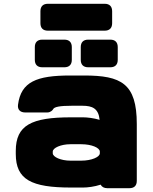

<svg xmlns="http://www.w3.org/2000/svg" viewBox="-20 -969 798 1004"><path d="M541 15.1H656.2C681.6 15.1 695.3 2 695.3 -23.4V-320.3C695.3 -533.2 613.3 -574.2 419.4 -574.2H347.2C171.9 -574.2 89.8 -541.5 74.2 -421.4C70.8 -395.5 85.9 -380.9 111.8 -380.9H227.5C244.6 -380.9 255.9 -393.6 257.8 -397.9C263.2 -410.2 293 -416 355.5 -416H411.1C462.9 -416 495.1 -401.9 501 -342.3C470.2 -351.6 435.1 -355.5 415 -355.5H351.6C144.5 -355.5 62.5 -314.5 62.5 -179.7V-164.1C62.5 -29.3 144.5 11.7 351.6 11.7H415C438 11.7 474.1 7.3 506.3 -3.4C512.2 8.3 524.4 15.1 541 15.1ZM405.3 -128.9H347.7C298.8 -128.9 255.9 -147.9 255.9 -167.5V-176.3C255.9 -195.8 298.8 -214.8 347.7 -214.8H405.3C459 -214.8 502 -196.3 502 -176.3V-167.5C502 -147.9 459 -128.9 405.3 -128.9ZM441.4 -617.2H556.6C582 -617.2 595.7 -630.9 595.7 -656.2V-722.7C595.7 -748 582 -761.7 556.6 -761.7H441.4C416 -761.7 402.3 -748 402.3 -722.7V-656.2C402.3 -630.9 416 -617.2 441.4 -617.2ZM201.2 -617.2H316.4C341.8 -617.2 355.5 -630.9 355.5 -656.2V-722.7C355.5 -748 341.8 -761.7 316.4 -761.7H201.2C175.8 -761.7 162.1 -748 162.1 -722.7V-656.2C162.1 -630.9 175.8 -617.2 201.2 -617.2ZM230.5 -808.6H527.3C552.7 -808.6 566.4 -822.3 566.4 -847.7V-910.2C566.4 -935.5 552.7 -949.2 527.3 -949.2H230.5C205.1 -949.2 191.4 -935.5 191.4 -910.2V-847.7C191.4 -822.3 205.1 -808.6 230.5 -808.6Z"/></svg>

Font: Gyrotrope Black
Style: Regular
Weight: 900
Designer: David Moles
Version: Version 1.003;Glyphs 3.3.1 (3343)